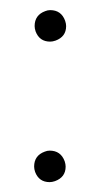

<svg xmlns="http://www.w3.org/2000/svg" viewBox="-20 -371 202 387"><path d="M48.8 -35.2Q48.8 -57.6 70.3 -65.4Q75.2 -67.4 80.1 -67.4Q102.5 -67.4 110.4 -45.9Q112.3 -40 112.3 -35.2Q112.3 -13.7 90.8 -5.9Q85 -3.9 80.1 -3.9Q58.6 -3.9 50.8 -24.4Q48.8 -30.3 48.8 -35.2ZM49.8 -318.4Q49.8 -340.8 71.3 -348.6Q76.2 -350.6 81.1 -350.6Q103.5 -350.6 111.3 -329.1Q113.3 -323.2 113.3 -318.4Q113.3 -296.9 91.8 -289.1Q85.9 -287.1 81.1 -287.1Q59.6 -287.1 51.8 -307.6Q49.8 -313.5 49.8 -318.4Z"/></svg>

Font: Post No Bills Colombo
Style: Regular
Weight: 400
Designer: Kosala Senevirathne, Siva Puranthara, Lasantha Premarathna, Tharique Azeez
Foundry: Mooniak
Version: Version 1.220 ; ttfautohint (v1.6)